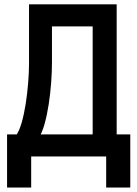

<svg xmlns="http://www.w3.org/2000/svg" viewBox="-20 -713 626 875"><path d="M155.3 -83.5 53.2 -95.7Q67.9 -116.2 78.9 -154.5Q89.8 -192.9 97.2 -240.2Q104.5 -287.6 108.4 -335.9Q112.3 -384.3 112.3 -424.3V-693.4H216.8V-427.2Q216.8 -385.7 213.1 -336.2Q209.5 -286.6 201.9 -237.3Q194.3 -188 182.9 -147.2Q171.4 -106.4 155.3 -83.5ZM12.2 141.6V-71.3H122.1V141.6ZM463.9 141.6V-71.3H573.7V141.6ZM402.3 0V-693.4H511.7V0ZM166.5 -592.8V-693.4H469.2V-592.8ZM573.7 -100.6V0H12.2V-100.6Z"/></svg>

Font: Cascadia Code Medium
Style: Regular
Weight: 500
Monospace: yes
Designer: Aaron Bell
Foundry: Saja Typeworks
Version: Version 2407.024